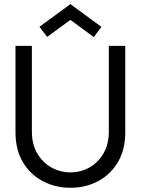

<svg xmlns="http://www.w3.org/2000/svg" viewBox="-20 -877 690 909"><path d="M495.2 -660H573V-249.6Q573 -168.1 538.1 -109.4Q503.2 -50.7 444.5 -19.4Q385.7 12 313.7 12Q241.7 12 182.5 -19.4Q123.2 -50.7 88.3 -109.4Q53.4 -168.1 53.4 -249.6V-660H130.9V-253.7Q130.9 -194.4 156.1 -151.1Q181.4 -107.9 223 -84.4Q264.6 -60.9 313.7 -60.9Q362.6 -60.9 403.9 -84.4Q445.1 -107.9 470.1 -151.1Q495.2 -194.4 495.2 -253.7ZM203.1 -702.2 166.9 -750.3 313.4 -857.4 460 -749.9 424.1 -701.5 313.4 -782.8Z"/></svg>

Font: League Spartan Extralight
Style: Regular
Weight: 200
Foundry: The League of Moveable Type
Version: Version 2.300; ttfautohint (v1.8.3)